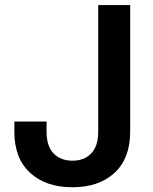

<svg xmlns="http://www.w3.org/2000/svg" viewBox="-20 -748 620 777"><path d="M273.4 9.8Q165.5 9.8 101.8 -48.6Q38.1 -106.9 38.1 -214.8V-256.3H168.5V-213.9Q168.5 -156.2 197 -127Q225.6 -97.7 273.4 -97.7Q320.8 -97.7 349.1 -127.2Q377.4 -156.7 377.4 -213.9V-727.5H506.8V-215.3Q506.8 -106.9 443.6 -48.6Q380.4 9.8 273.4 9.8Z"/></svg>

Font: Inter-SemiBold
Style: Regular
Weight: 600
Designer: Rasmus Andersson
Foundry: rsms
Version: Version 4.000;git-a52131595